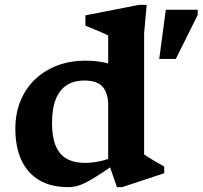

<svg xmlns="http://www.w3.org/2000/svg" viewBox="-20 -756 832 788"><path d="M424 -323.5Q424 -373 401.8 -399.2Q379.5 -425.5 326.5 -425.5Q283.5 -425.5 254 -406.5Q224.5 -387.5 209 -348.8Q193.5 -310 193.5 -250.5Q193.5 -193.5 208.8 -157.2Q224 -121 254.2 -104.2Q284.5 -87.5 329 -87.5Q361 -87.5 394.5 -95.2Q428 -103 460.5 -118.5V-89Q412.5 -55 380.5 -34.8Q348.5 -14.5 327.5 -4.5Q306.5 5.5 291 8.8Q275.5 12 260 12Q188 12 139.8 -17.2Q91.5 -46.5 67.2 -100.2Q43 -154 43 -227Q43 -292.5 65 -344.2Q87 -396 126 -432.2Q165 -468.5 217 -487.8Q269 -507 329 -507Q364 -507 393.2 -502.2Q422.5 -497.5 451.5 -486.8Q480.5 -476 514 -457.5L424 -443V-610Q418 -614 401.2 -621.2Q384.5 -628.5 365 -636.5Q345.5 -644.5 330.5 -650.5V-693L550 -736H582L571.5 -619.5V-122Q576.5 -118.5 586.8 -112Q597 -105.5 609.5 -98Q622 -90.5 634 -83.8Q646 -77 654 -72.5V-45L481.5 12H460L424 -91.5ZM633.5 -514 660.5 -716H791.5V-695L701.5 -514Z"/></svg>

Font: Newsreader 9pt SemiBold
Style: Regular
Weight: 600
Designer: Hugues Gentile
Foundry: Production Type
Version: Version 1.003